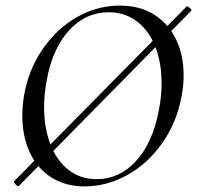

<svg xmlns="http://www.w3.org/2000/svg" viewBox="-20 -656 706 688"><path d="M46 11Q41 11 34.5 3.5Q28 -4 31 -7L648 -632L650 -633Q654 -633 661 -626.5Q668 -620 665 -617L48 10ZM60 -241Q60 -276 66 -313Q82 -406 132.5 -479.5Q183 -553 255.5 -594.5Q328 -636 410 -636Q481 -636 532.5 -603.5Q584 -571 611 -514.5Q638 -458 638 -386Q638 -348 631 -313Q614 -218 561.5 -143.5Q509 -69 435.5 -28.5Q362 12 283 12Q214 12 163.5 -20.5Q113 -53 86.5 -110.5Q60 -168 60 -241ZM549 -260Q559 -309 559 -358Q559 -431 536.5 -488.5Q514 -546 471 -579Q428 -612 370 -612Q286 -612 226.5 -546Q167 -480 147 -366Q138 -318 138 -272Q138 -199 160 -140.5Q182 -82 224.5 -48Q267 -14 326 -14Q408 -14 467.5 -79Q527 -144 549 -260Z"/></svg>

Font: Cormorant Garamond Medium
Style: Italic
Weight: 500
Italic angle: -10°
Designer: Christian Thalmann (Catharsis Fonts)
Foundry: Catharsis Fonts
Version: Version 4.000